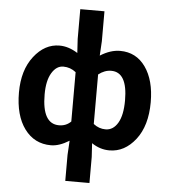

<svg xmlns="http://www.w3.org/2000/svg" viewBox="-64 -856 996 1128"><g transform="rotate(5 434.0 -291.5)"><path d="M363.3 214.8V61.5L368.2 -22.5Q309.6 13.7 260.7 13.7Q163.1 13.7 105 -64.9Q46.9 -143.6 46.9 -279.3Q46.9 -411.1 110.4 -492.7Q173.8 -574.2 260.7 -574.2Q314.5 -574.2 368.2 -540L363.3 -622.1V-797.9H505.9V-622.1L501 -536.1Q561.5 -574.2 618.2 -574.2Q712.9 -574.2 768.1 -496.6Q823.2 -418.9 823.2 -289.1Q823.2 -150.4 759.3 -68.4Q695.3 13.7 605.5 13.7Q549.8 13.7 501 -19.5L505.9 61.5V214.8ZM297.9 -107.4Q339.8 -107.4 368.2 -135.7V-426.8Q335 -453.1 293.9 -453.1Q252.9 -453.1 225.6 -407.7Q198.2 -362.3 198.2 -281.2Q198.2 -107.4 297.9 -107.4ZM572.3 -107.4Q617.2 -107.4 644.5 -153.3Q671.9 -199.2 671.9 -287.1Q671.9 -453.1 576.2 -453.1Q537.1 -453.1 501 -424.8V-132.8Q533.2 -107.4 572.3 -107.4Z"/></g></svg>

Font: Nasu
Style: Bold
Weight: 700
Designer: Ryoko NISHIZUKA (kana &amp; ideographs); Paul D. Hunt (Latin, Greek &amp; Cyrillic); Wenlong ZHANG (bopomofo); Sandoll C
Version: Version 2014.1215